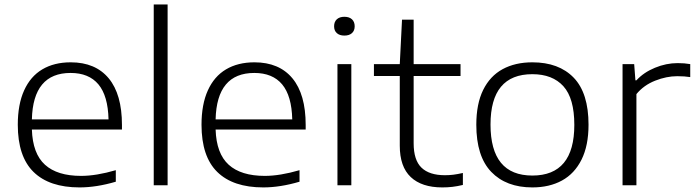

<svg xmlns="http://www.w3.org/2000/svg" viewBox="-20 -828 3112 858"><path d="M525 -249H122.5Q126 -141.5 181 -91.8Q236 -42 342.5 -42Q410 -42 497.5 -67.5V-16Q411 9.5 335.5 9.5Q200.5 9.5 130 -59.5Q59.5 -128.5 59.5 -270.5Q59.5 -361.5 87.8 -424Q116 -486.5 169 -518Q222 -549.5 296 -549.5Q406.5 -549.5 465.8 -478Q525 -406.5 525 -269.5ZM122.5 -294.5H465Q462.5 -400 419.8 -451Q377 -502 295.5 -502Q127.5 -502 122.5 -294.5Z M667 0V-808H729V0Z M1346 -249H943.5Q947 -141.5 1002 -91.8Q1057 -42 1163.5 -42Q1231 -42 1318.5 -67.5V-16Q1232 9.5 1156.5 9.5Q1021.5 9.5 951 -59.5Q880.5 -128.5 880.5 -270.5Q880.5 -361.5 908.8 -424Q937 -486.5 990 -518Q1043 -549.5 1117 -549.5Q1227.5 -549.5 1286.8 -478Q1346 -406.5 1346 -269.5ZM943.5 -294.5H1286Q1283.5 -400 1240.8 -451Q1198 -502 1116.5 -502Q948.5 -502 943.5 -294.5Z M1488 0V-541.5H1550V0ZM1473 -710.5Q1473 -730.5 1485.2 -741.8Q1497.5 -753 1519 -753Q1540.5 -753 1552.8 -741.8Q1565 -730.5 1565 -710.5Q1565 -691 1552.8 -680Q1540.5 -669 1519 -669Q1497.5 -669 1485.2 -680Q1473 -691 1473 -710.5Z M2048.5 -55V-1.5Q2023 4.5 2001.8 7Q1980.5 9.5 1956.5 9.5Q1864.5 9.5 1815.5 -36.8Q1766.5 -83 1766.5 -177V-488.5H1651V-541.5H1766.5L1776.5 -740H1828.5V-541.5H2038V-488.5H1828.5V-188Q1828.5 -112.5 1863.5 -78.8Q1898.5 -45 1968 -45Q1987 -45 2005.5 -47.2Q2024 -49.5 2048.5 -55Z M2108.5 -270.5Q2108.5 -364 2139.2 -426.2Q2170 -488.5 2226.2 -519Q2282.5 -549.5 2359 -549.5Q2477.5 -549.5 2543.8 -480.8Q2610 -412 2610 -270.5Q2610 -177.5 2578.8 -114.8Q2547.5 -52 2491.2 -21.2Q2435 9.5 2359 9.5Q2242 9.5 2175.2 -60Q2108.5 -129.5 2108.5 -270.5ZM2546.5 -270Q2546.5 -388.5 2497.8 -442.5Q2449 -496.5 2359 -496.5Q2172 -496.5 2172 -271.5Q2172 -43.5 2359 -43.5Q2546.5 -43.5 2546.5 -270Z M2762 -541.5H2814L2819.5 -469H2824Q2856.5 -504.5 2906.8 -525.2Q2957 -546 3008.5 -546Q3039 -546 3064.5 -541.5V-483.5Q3040 -487.5 3006.5 -487.5Q2958.5 -487.5 2907.8 -467.5Q2857 -447.5 2824 -407.5V0H2762Z"/></svg>

Font: Encode Sans Expanded Light
Style: Regular
Weight: 300
Width: 7
Designer: Multiple Designers
Foundry: Impallari Type
Version: Version 2.000